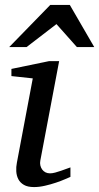

<svg xmlns="http://www.w3.org/2000/svg" viewBox="-20 -740 399 772"><path d="M263.2 -28.8Q257.3 -26.4 241.7 -19.5Q226.1 -12.7 205.1 -5.6Q184.1 1.5 160.9 6.8Q137.7 12.2 117.2 12.2Q91.3 12.2 76.2 3.4Q61 -5.4 53.7 -19.5Q46.4 -33.7 45.4 -51.3Q44.4 -68.8 47.9 -85.9L111.8 -424.8L25.9 -434.1V-462.9L176.8 -494.1H217.8L142.1 -94.2Q140.1 -84 142.3 -74.7Q144.5 -65.4 149.7 -58.3Q154.8 -51.3 162.8 -47.1Q170.9 -43 181.2 -43Q189.9 -43 201.9 -46.1Q213.9 -49.3 225.8 -53.5Q237.8 -57.6 248 -61.5Q258.3 -65.4 263.2 -66.9ZM289.1 -550.8 207 -643.1 86.9 -550.8H17.1L182.1 -720.2H260.7L358.9 -550.8Z"/></svg>

Font: Charis SIL Am
Style: Italic
Weight: 400
Italic angle: -11°
Foundry: SIL International
Version: Version 5.000